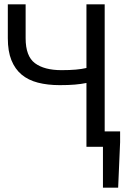

<svg xmlns="http://www.w3.org/2000/svg" viewBox="-20 -676 590 884"><path d="M454 188H524L533 -21V-71H462V-656H378V-363Q357 -358 329 -355.5Q301 -353 263 -353Q184 -353 141 -385Q98 -417 98 -500V-656H16V-500Q16 -440 32.5 -399Q49 -358 79.5 -332.5Q110 -307 154.5 -295.5Q199 -284 255 -284Q295 -284 324.5 -286.5Q354 -289 378 -294V0H454Z"/></svg>

Font: Codetta
Style: Regular
Weight: 400
Italic angle: -11°
Designer: Ulrich Proeller
Foundry: PROSA GmbH
Version: Version 2.00;September 29, 2018;FontCreator 11.5.0.2427 64-b